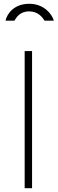

<svg xmlns="http://www.w3.org/2000/svg" viewBox="-20 -992 304 1012"><path d="M264 -883C254 -917 213 -972 134 -972C57 -972 18 -923 9 -883H56C65 -897 82 -932 134 -932C180 -932 203 -902 215 -883ZM110 -723V0H149V-723Z"/></svg>

Font: United Sans Thin
Style: Regular
Weight: 100
Designer: Pablo Impallari, Rodrigo Fuenzalida (Modified by Dan O. Williams)
Version: Version 1.000;PS 001.000;hotconv 1.0.88;makeotf.lib2.5.64775